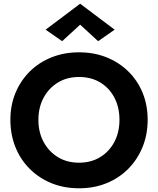

<svg xmlns="http://www.w3.org/2000/svg" viewBox="-20 -996 851 1035"><path d="M187 -350Q187 -417 215 -469Q243 -521 292 -551Q341 -581 406 -581Q472 -581 521 -551Q570 -521 597 -469Q624 -417 624 -350Q624 -283 596.5 -231Q569 -179 520 -149Q471 -119 406 -119Q341 -119 292 -149Q243 -179 215 -231Q187 -283 187 -350ZM36 -350Q36 -271 63 -203.5Q90 -136 140 -86Q190 -36 257.5 -8.5Q325 19 406 19Q487 19 554.5 -8.5Q622 -36 671.5 -86Q721 -136 748.5 -203.5Q776 -271 776 -350Q776 -430 748.5 -496.5Q721 -563 670.5 -612Q620 -661 553 -687.5Q486 -714 406 -714Q327 -714 259.5 -687.5Q192 -661 142 -612Q92 -563 64 -496.5Q36 -430 36 -350ZM412 -863 509 -774 598 -836 412 -976 226 -836 315 -774Z"/></svg>

Font: Jost SemiBold
Style: Regular
Weight: 600
Version: Version 3.710